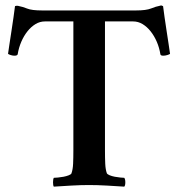

<svg xmlns="http://www.w3.org/2000/svg" viewBox="-20 -692 664 717"><path d="M312 -1Q282 -1 246.5 1Q211 3 181 5Q178 1 178 -11Q178 -23 181 -28Q186 -28 196.5 -29Q207 -30 217.5 -32Q228 -34 237 -37.5Q246 -41 247 -45Q252 -59 253 -80.5Q254 -102 254 -131V-612H148Q129 -612 112.5 -602Q96 -592 82.5 -575Q69 -558 59.5 -536Q50 -514 46 -489Q44 -484 34 -484Q27 -484 19.5 -486.5Q12 -489 10 -491Q12 -505 15.5 -528.5Q19 -552 23 -577.5Q27 -603 30.5 -628Q34 -653 36 -669Q43 -672 52 -669Q64 -667 81.5 -660Q99 -653 137 -653H488Q526 -653 544.5 -660.5Q563 -668 575 -670Q581 -672 583 -671.5Q585 -671 589 -669Q591 -653 594.5 -628Q598 -603 602 -577.5Q606 -552 609.5 -528.5Q613 -505 615 -491Q613 -489 605 -486.5Q597 -484 590 -484Q580 -484 579 -489Q575 -514 565.5 -536Q556 -558 542.5 -575Q529 -592 512.5 -602Q496 -612 477 -612H372V-131Q372 -102 373 -80.5Q374 -59 379 -45Q381 -41 389.5 -37.5Q398 -34 408.5 -32Q419 -30 429.5 -29Q440 -28 444 -28Q448 -23 448 -11Q448 1 444 5Q415 3 379 1Q343 -1 312 -1Z"/></svg>

Font: Vermiglione SemiBold
Style: Regular
Weight: 600
Version: Version 1.000